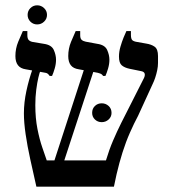

<svg xmlns="http://www.w3.org/2000/svg" viewBox="-20 -703 653 723"><path d="M117 0Q105 -53 94 -103Q83 -153 76.5 -197.5Q70 -242 70 -276Q70 -317 79.5 -361Q89 -405 103 -444L132 -436Q129 -430 124.5 -411Q120 -392 116.5 -365Q113 -338 113 -307Q113 -258 121 -217.5Q129 -177 139.5 -147Q150 -117 156 -99H379Q391 -139 405.5 -173Q420 -207 437 -241Q454 -275 474 -314L519 -403Q527 -417 525 -425Q523 -433 512 -435L468 -444Q449 -448 438.5 -457Q428 -466 428 -490Q428 -508 433.5 -527Q439 -546 445.5 -562Q452 -578 456 -586H473V-572Q473 -557 478 -552Q483 -547 496 -545L530 -539Q550 -536 562.5 -527Q575 -518 575 -492V-466Q575 -453 572 -438.5Q569 -424 564.5 -410.5Q560 -397 555 -387L500 -267Q485 -239 469.5 -204Q454 -169 441.5 -129.5Q429 -90 419 -47L409 0ZM173 -62 306 -471 343 -468 210 -62ZM167 -417Q164 -422 159.5 -425.5Q155 -429 145 -430L77 -442Q57 -445 47.5 -457.5Q38 -470 38 -492Q38 -520 48.5 -545.5Q59 -571 66 -586H83V-570Q83 -558 88 -552.5Q93 -547 103 -545L145 -538Q174 -534 182.5 -515Q191 -496 191 -478Q191 -462 186 -445Q181 -428 176 -417ZM368 -417Q365 -423 357.5 -426Q350 -429 337 -431L277 -442Q256 -445 246.5 -457.5Q237 -470 237 -492Q237 -520 247.5 -545.5Q258 -571 265 -586H282V-570Q282 -558 287.5 -553Q293 -548 303 -546L346 -538Q375 -534 383.5 -515Q392 -496 392 -478Q392 -462 387 -445Q382 -428 377 -417ZM363 -243Q348 -243 337.5 -253Q327 -263 327 -278Q327 -294 337.5 -304Q348 -314 363 -314Q378 -314 389 -304Q400 -294 400 -278Q400 -263 389 -253Q378 -243 363 -243ZM120 -611Q105 -611 94.5 -621.5Q84 -632 84 -647Q84 -662 94.5 -672.5Q105 -683 120 -683Q135 -683 146 -672.5Q157 -662 157 -647Q157 -632 146 -621.5Q135 -611 120 -611Z"/></svg>

Font: Frank Ruhl Libre
Style: Regular
Weight: 400
Designer: Yanek Iontef
Foundry: Fontef
Version: Version 6.004